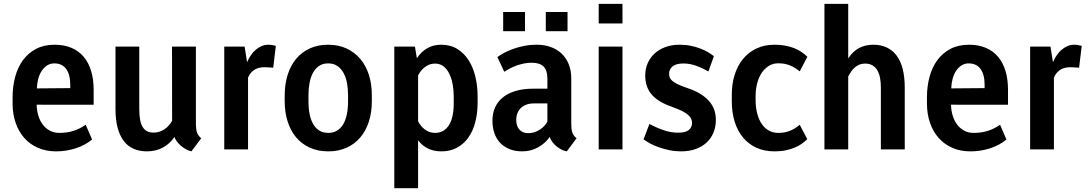

<svg xmlns="http://www.w3.org/2000/svg" viewBox="-20 -782 5693 1005"><path d="M273.4 10.3Q220.7 10.3 178.5 -8.3Q136.2 -26.9 106.9 -60.1Q77.6 -93.3 61.8 -139.4Q45.9 -185.5 45.9 -240.7V-272.5Q45.9 -329.6 59.3 -379.6Q72.8 -429.7 100.1 -467Q127.4 -504.4 168.7 -526.1Q210 -547.9 266.1 -547.9Q315.9 -547.9 354.2 -531.5Q392.6 -515.1 418.2 -484.6Q443.8 -454.1 457 -410.4Q470.2 -366.7 470.2 -312V-233.9H200.7Q193.4 -233.9 186.3 -234.1Q179.2 -234.4 171.9 -233.9Q172.4 -204.6 180.4 -177.5Q188.5 -150.4 203.9 -129.9Q219.2 -109.4 241.9 -97.4Q264.6 -85.4 294.9 -86.4Q331.5 -86.9 363.5 -96.7Q395.5 -106.4 428.7 -128.9L461.9 -51.8Q426.3 -22 377 -5.9Q327.6 10.3 273.4 10.3ZM263.7 -450.2Q243.7 -450.2 227.3 -439.9Q210.9 -429.7 199.2 -412.4Q187.5 -395 180.9 -372.1Q174.3 -349.1 173.3 -323.7V-319.3L347.7 -320.8V-338.9Q347.7 -391.6 326.4 -420.9Q305.2 -450.2 263.7 -450.2Z M893.1 -64.9Q868.2 -28.3 831.3 -9Q794.4 10.3 749.5 10.3Q710.4 10.3 679.9 -2.9Q649.4 -16.1 628.2 -43.7Q606.9 -71.3 595.7 -113Q584.5 -154.8 584.5 -211.9V-538.1H709V-210.9Q709 -177.2 713.6 -153.8Q718.3 -130.4 727.8 -115.7Q737.3 -101.1 751.2 -94.5Q765.1 -87.9 783.7 -87.9Q800.8 -87.9 815.4 -92.8Q830.1 -97.7 842 -106Q854 -114.3 863.8 -125.5Q873.5 -136.7 880.9 -149.4L880.4 -538.1H1005.4V-130.4Q1005.9 -115.7 1007.3 -105.2Q1008.8 -94.7 1012 -86.4Q1015.1 -78.1 1020.3 -71.5Q1025.4 -64.9 1033.2 -58.1L981.9 10.3Q966.3 6.8 951.9 -1.5Q937.5 -9.8 925.5 -20.3Q913.6 -30.8 905 -42.7Q896.5 -54.7 893.1 -64.9Z M1423.8 -542 1410.2 -427.7Q1397 -428.7 1387.5 -429.2Q1377.9 -429.7 1364.7 -430.2Q1331.1 -430.2 1309.8 -415.5Q1288.6 -400.9 1278.3 -375.5V0H1153.8V-538.1H1260.3L1273.4 -456.5Q1281.7 -476.1 1293.2 -492.9Q1304.7 -509.8 1319.1 -522Q1333.5 -534.2 1349.9 -541Q1366.2 -547.9 1384.8 -547.9Q1394.5 -547.9 1405.3 -546.1Q1416 -544.4 1423.8 -542Z M1470.2 -285.2Q1470.7 -343.3 1486.1 -391.6Q1501.5 -439.9 1530.5 -474.6Q1559.6 -509.3 1601.8 -528.6Q1644 -547.9 1697.8 -547.9Q1752.4 -547.9 1794.9 -527.8Q1837.4 -507.8 1866.7 -472.7Q1896 -437.5 1911.1 -389.4Q1926.3 -341.3 1926.3 -285.2V-251.5Q1926.3 -192.9 1910.6 -144.8Q1895 -96.7 1865.7 -62.3Q1836.4 -27.8 1794.2 -8.8Q1752 10.3 1698.7 10.3Q1643.6 10.3 1601.1 -9.3Q1558.6 -28.8 1529.5 -63.7Q1500.5 -98.6 1485.4 -146.7Q1470.2 -194.8 1470.2 -251.5ZM1594.7 -251.5Q1594.7 -214.4 1600.8 -184.1Q1606.9 -153.8 1619.6 -132.1Q1632.3 -110.4 1651.9 -98.4Q1671.4 -86.4 1698.7 -86.4Q1725.1 -86.4 1744.6 -98.4Q1764.2 -110.4 1776.9 -132.3Q1789.6 -154.3 1795.7 -184.6Q1801.8 -214.8 1801.8 -251.5V-285.2Q1801.8 -316.9 1796.4 -346.7Q1791 -376.5 1778.6 -399.4Q1766.1 -422.4 1746.3 -436.3Q1726.6 -450.2 1697.8 -450.2Q1668.5 -450.2 1648.7 -436Q1628.9 -421.9 1616.9 -398.4Q1605 -375 1599.9 -345.5Q1594.7 -315.9 1594.7 -285.2Z M2355 -239.7V-277.3Q2355 -310.1 2349.4 -340.8Q2343.8 -371.6 2332 -395.8Q2320.3 -419.9 2301.8 -434.6Q2283.2 -449.2 2256.3 -449.2Q2241.7 -449.2 2228.5 -444.3Q2215.3 -439.5 2204.1 -430.9Q2192.9 -422.4 2183.8 -411.1Q2174.8 -399.9 2168.5 -387.2V-147Q2174.8 -134.8 2183.6 -123.8Q2192.4 -112.8 2203.4 -104.5Q2214.4 -96.2 2227.8 -91.3Q2241.2 -86.4 2256.8 -86.4Q2281.2 -86.4 2299.8 -97.2Q2318.4 -107.9 2330.6 -127.9Q2342.8 -147.9 2348.9 -176.3Q2355 -204.6 2355 -239.7ZM2480 -277.3V-239.7Q2479.5 -187.5 2467.5 -141.8Q2455.6 -96.2 2431.9 -62.5Q2408.2 -28.8 2372.8 -9.3Q2337.4 10.3 2290 10.3Q2212.4 10.3 2168.5 -47.9V203.1H2043.9V-538.1H2151.9L2162.1 -477.1Q2184.1 -510.7 2215.8 -529.3Q2247.6 -547.9 2289.1 -547.9Q2337.9 -547.9 2373.8 -525.6Q2409.7 -503.4 2433.3 -466.1Q2457 -428.7 2468.5 -379.6Q2480 -330.6 2480 -277.3Z M2745.1 -85Q2761.2 -85 2776.6 -89.8Q2792 -94.7 2805.2 -103Q2818.4 -111.3 2828.6 -122.3Q2838.9 -133.3 2845.2 -145.5V-240.7H2775.9Q2752.9 -240.7 2735.4 -234.4Q2717.8 -228 2706.1 -216.3Q2694.3 -204.6 2688.2 -188.7Q2682.1 -172.9 2682.1 -153.8Q2682.1 -123 2698.5 -104Q2714.8 -85 2745.1 -85ZM2998 -58.6 2946.8 10.3Q2934.1 8.3 2920.2 1.5Q2906.2 -5.4 2893.8 -15.4Q2881.3 -25.4 2871.6 -38.3Q2861.8 -51.3 2857.4 -65.4Q2834 -31.2 2796.1 -10.5Q2758.3 10.3 2713.9 10.3Q2676.8 10.3 2647.7 -1.2Q2618.7 -12.7 2598.6 -33.7Q2578.6 -54.7 2568.1 -84.2Q2557.6 -113.8 2557.6 -149.9Q2557.6 -189.5 2571.8 -220.5Q2585.9 -251.5 2613.3 -273.2Q2640.6 -294.9 2680.7 -306.4Q2720.7 -317.9 2772.5 -317.9H2845.2V-371.1Q2845.2 -413.6 2825.2 -433.6Q2805.2 -453.6 2763.7 -453.6Q2742.2 -453.6 2721.9 -449.5Q2701.7 -445.3 2683.3 -438.7Q2665 -432.1 2648.9 -423.6Q2632.8 -415 2619.6 -406.2L2583.5 -483.4Q2598.1 -494.1 2619.1 -505.4Q2640.1 -516.6 2666.3 -526.1Q2692.4 -535.6 2723.6 -541.7Q2754.9 -547.9 2790 -547.9Q2828.6 -547.9 2861.6 -536.4Q2894.5 -524.9 2918.7 -502.4Q2942.9 -480 2956.5 -446.8Q2970.2 -413.6 2970.2 -370.6V-136.2Q2970.2 -120.6 2971.4 -109.1Q2972.7 -97.7 2975.8 -88.6Q2979 -79.6 2984.4 -72.3Q2989.7 -64.9 2998 -58.6ZM2950.7 -618.7H2836.9V-719.2H2950.7ZM2728 -618.7H2613.8V-719.2H2728Z M3238.3 -761.7V-659.2H3113.8V-761.7ZM3238.3 -538.1V0H3113.8V-538.1Z M3602.5 -138.7Q3602.5 -149.9 3597.9 -160.2Q3593.3 -170.4 3582 -180.4Q3570.8 -190.4 3551.8 -200.2Q3532.7 -210 3503.9 -220.2Q3467.3 -232.9 3439.9 -248.3Q3412.6 -263.7 3394.3 -283.7Q3376 -303.7 3366.7 -329.1Q3357.4 -354.5 3357.4 -387.2Q3357.4 -421.4 3370.1 -450.7Q3382.8 -480 3406.2 -501.7Q3429.7 -523.4 3462.9 -535.6Q3496.1 -547.9 3537.1 -547.9Q3569.8 -547.9 3597.4 -542Q3625 -536.1 3647.5 -527.3Q3669.9 -518.6 3687.3 -508.1Q3704.6 -497.6 3716.8 -487.8L3688 -407.7Q3655.3 -426.8 3622.6 -438.2Q3589.8 -449.7 3557.6 -449.7Q3518.6 -449.7 3500.5 -434.6Q3482.4 -419.4 3482.4 -396Q3482.4 -385.7 3485.6 -376.7Q3488.8 -367.7 3498.8 -358.9Q3508.8 -350.1 3527.3 -341.1Q3545.9 -332 3576.2 -321.8Q3649.4 -297.9 3688.2 -256.6Q3727.1 -215.3 3727.1 -154.3Q3727.1 -118.2 3714.6 -87.9Q3702.1 -57.6 3678.7 -35.9Q3655.3 -14.2 3621.6 -2Q3587.9 10.3 3545.4 10.3Q3513.7 10.3 3484.1 4.2Q3454.6 -2 3429 -11Q3403.3 -20 3382.6 -31.2Q3361.8 -42.5 3348.6 -52.7L3379.4 -133.3Q3413.1 -114.7 3452.1 -101.1Q3491.2 -87.4 3529.8 -87.4Q3568.8 -87.4 3585.7 -101.8Q3602.5 -116.2 3602.5 -138.7Z M4054.2 -86.4Q4087.9 -86.4 4115 -97.4Q4142.1 -108.4 4166 -128.9L4205.6 -53.7Q4192.9 -41 4176.8 -29.5Q4160.6 -18.1 4139.6 -9.3Q4118.7 -0.5 4092.5 4.9Q4066.4 10.3 4033.7 10.3Q3981.4 10.3 3939.9 -8.5Q3898.4 -27.3 3869.6 -61.8Q3840.8 -96.2 3825.7 -144.5Q3810.5 -192.9 3810.5 -251.5V-286.1Q3810.5 -343.3 3825.7 -391.1Q3840.8 -439 3869.6 -473.9Q3898.4 -508.8 3939.9 -528.3Q3981.4 -547.9 4033.7 -547.9Q4065.4 -547.9 4091.1 -543Q4116.7 -538.1 4137.5 -529.8Q4158.2 -521.5 4175 -510Q4191.9 -498.5 4206.1 -484.9L4166 -408.2Q4142.1 -428.7 4115 -439.7Q4087.9 -450.7 4054.2 -450.7Q4026.9 -450.7 4004.9 -437.5Q3982.9 -424.3 3967.5 -401.4Q3952.1 -378.4 3943.8 -347.7Q3935.5 -316.9 3935.1 -281.7V-260.3Q3935.1 -220.7 3943.4 -188.5Q3951.7 -156.2 3967 -133.5Q3982.4 -110.8 4004.4 -98.6Q4026.4 -86.4 4054.2 -86.4Z M4419.9 -761.7V-476.1Q4443.4 -512.7 4476.3 -530.3Q4509.3 -547.9 4550.8 -547.9Q4630.4 -547.9 4673.1 -491.2Q4715.8 -434.6 4715.8 -322.3V0H4590.8V-323.2Q4590.8 -350.1 4586.7 -373Q4582.5 -396 4572.8 -413.1Q4563 -430.2 4547.1 -439.7Q4531.2 -449.2 4507.8 -449.2Q4491.2 -449.2 4478 -443.6Q4464.8 -438 4454.1 -428.7Q4443.4 -419.4 4435.1 -407.2Q4426.8 -395 4419.9 -381.8V0H4295.4V-761.7Z M5059.6 10.3Q5006.8 10.3 4964.6 -8.3Q4922.4 -26.9 4893.1 -60.1Q4863.8 -93.3 4847.9 -139.4Q4832 -185.5 4832 -240.7V-272.5Q4832 -329.6 4845.5 -379.6Q4858.9 -429.7 4886.2 -467Q4913.6 -504.4 4954.8 -526.1Q4996.1 -547.9 5052.2 -547.9Q5102.1 -547.9 5140.4 -531.5Q5178.7 -515.1 5204.3 -484.6Q5230 -454.1 5243.2 -410.4Q5256.3 -366.7 5256.3 -312V-233.9H4986.8Q4979.5 -233.9 4972.4 -234.1Q4965.3 -234.4 4958 -233.9Q4958.5 -204.6 4966.6 -177.5Q4974.6 -150.4 4990 -129.9Q5005.4 -109.4 5028.1 -97.4Q5050.8 -85.4 5081.1 -86.4Q5117.7 -86.9 5149.7 -96.7Q5181.6 -106.4 5214.8 -128.9L5248 -51.8Q5212.4 -22 5163.1 -5.9Q5113.8 10.3 5059.6 10.3ZM5049.8 -450.2Q5029.8 -450.2 5013.4 -439.9Q4997.1 -429.7 4985.4 -412.4Q4973.6 -395 4967 -372.1Q4960.4 -349.1 4959.5 -323.7V-319.3L5133.8 -320.8V-338.9Q5133.8 -391.6 5112.5 -420.9Q5091.3 -450.2 5049.8 -450.2Z M5642.1 -542 5628.4 -427.7Q5615.2 -428.7 5605.7 -429.2Q5596.2 -429.7 5583 -430.2Q5549.3 -430.2 5528.1 -415.5Q5506.8 -400.9 5496.6 -375.5V0H5372.1V-538.1H5478.5L5491.7 -456.5Q5500 -476.1 5511.5 -492.9Q5522.9 -509.8 5537.4 -522Q5551.8 -534.2 5568.1 -541Q5584.5 -547.9 5603 -547.9Q5612.8 -547.9 5623.5 -546.1Q5634.3 -544.4 5642.1 -542Z"/></svg>

Font: Ufes Sans SemiBold
Style: Regular
Weight: 600
Designer: Ricardo Esteves & Filipe Motta
Foundry: ProDesignUfes - Ricardo Esteves, Filipe Motta (This is a derivative work, based on Roboto family, by Christian Robertson
Version: Version 2.0